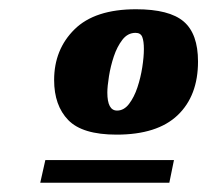

<svg xmlns="http://www.w3.org/2000/svg" viewBox="-20 -671 448 415"><path d="M274 -651Q346 -651 377 -624.5Q408 -598 408 -538Q408 -464 364 -422Q320 -380 232 -380Q158 -380 127.5 -411.5Q97 -443 97 -498Q97 -564 141 -607.5Q185 -651 274 -651ZM233 -432Q248 -432 259 -446.5Q270 -461 277 -482Q284 -503 287.5 -525.5Q291 -548 291 -565Q291 -582 287.5 -591Q284 -600 273 -600Q256 -600 244.5 -585Q233 -570 226 -549Q219 -528 215.5 -506Q212 -484 212 -471Q212 -432 233 -432ZM78 -325H356L346 -276H67Z"/></svg>

Font: Racing Sans One
Style: Regular
Weight: 400
Designer: Pablo Impallari, Rodrigo Fuenzalida
Foundry: Pablo Impallari, Rodrigo Fuenzalida
Version: Version 1.001; ttfautohint (v0.8) -G 200 -r 50